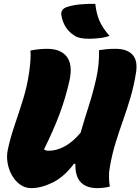

<svg xmlns="http://www.w3.org/2000/svg" viewBox="-20 -961 725 991"><path d="M141 10Q110 10 85 -7.5Q60 -25 43 -54Q26 -83 19.5 -118Q13 -153 20 -187Q33 -249 55.5 -314.5Q78 -380 99 -448Q120 -516 130 -585Q141 -660 137 -700Q155 -704 178 -706.5Q201 -709 223 -709Q294 -709 325 -668Q356 -627 339 -547Q320 -460 288 -374Q256 -288 207 -190Q215 -183 233 -183Q273 -183 315.5 -206.5Q358 -230 396 -276Q415 -342 437.5 -412Q460 -482 476.5 -555Q493 -628 491 -702Q509 -705 529 -707Q549 -709 577 -709Q636 -709 664 -678.5Q692 -648 682 -586Q671 -517 653.5 -458Q636 -399 616 -342.5Q596 -286 577.5 -227Q559 -168 547 -99Q542 -74 542.5 -47Q543 -20 547 2Q532 6 514.5 8Q497 10 482 10Q427 10 397.5 -19.5Q368 -49 369 -115L362 -116Q311 -48 252 -19Q193 10 141 10ZM472 -941Q477 -892 493 -854.5Q509 -817 545 -776Q521 -767 491.5 -764Q462 -761 439 -761Q389 -761 366 -776Q336 -795 319.5 -821Q303 -847 297 -881Q294 -895 300.5 -906.5Q307 -918 323 -924Q355 -935 395 -938.5Q435 -942 472 -941Z"/></svg>

Font: Recursive Sn Csl St Blk
Style: Italic
Weight: 900
Italic angle: -15°
Version: Version 1.079;hotconv 1.0.112;makeotfexe 2.5.65598; ttfautoh